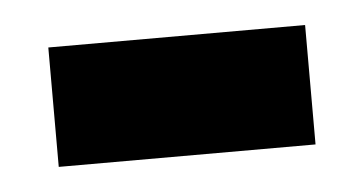

<svg xmlns="http://www.w3.org/2000/svg" viewBox="-26 -363 342 181"><g transform="rotate(-5 145.0 -272.5)"><path d="M24 -216V-329H267V-216Z"/></g></svg>

Font: Noto Serif Georgian SemiCondensed Extra
Style: Regular
Weight: 800
Width: 4
Designer: Monotype Design Team
Foundry: Monotype Imaging Inc.
Version: Version 1.901